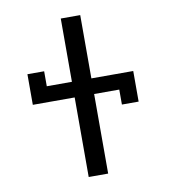

<svg xmlns="http://www.w3.org/2000/svg" viewBox="-82 -795 763 865"><g transform="rotate(-10 300.0 -362.5)"><path d="M254 -364H62.5V-504H139V-435.5H254V-725H343V-435.5H534.5V-295.5H458V-364H343V0H254Z"/></g></svg>

Font: JuliaMono Light
Style: Regular
Weight: 300
Monospace: yes
Designer: cormullion
Foundry: corm
Version: Version 0.054; ttfautohint (v1.8.4)